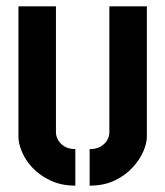

<svg xmlns="http://www.w3.org/2000/svg" viewBox="-20 -579 520 604"><path d="M262 5V-110Q284 -110 297.5 -118.5Q311 -127 317.5 -138.5Q324 -150 324 -162V-559H442V-149Q442 -129 431 -103Q420 -77 397 -52Q374 -27 340.5 -11Q307 5 262 5ZM217 5Q173 5 139 -11Q105 -27 82.5 -51Q60 -75 49 -101.5Q38 -128 38 -148V-559H156V-162Q156 -151 162.5 -139Q169 -127 182.5 -118.5Q196 -110 217 -110Z"/></svg>

Font: Stick No Bills
Style: Bold
Weight: 700
Version: Version 2.000